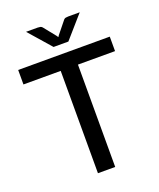

<svg xmlns="http://www.w3.org/2000/svg" viewBox="-163 -1010 920 1109"><g transform="rotate(-20 296.5 -455.0)"><path d="M578 -629H350V0H244V-629H15V-718H578ZM463 -909.5 343.5 -773H252.5L133 -909.5H204Q210.5 -909.5 219.2 -908Q228 -906.5 235 -897L292 -826Q293.5 -823.5 295 -821.2Q296.5 -819 298 -817Q299.5 -819 301 -821.2Q302.5 -823.5 304 -826L361 -896.5Q368 -906.5 376.8 -908Q385.5 -909.5 392 -909.5Z"/></g></svg>

Font: Lato 2
Style: Regular
Weight: 500
Designer: Lukasz Dziedzic with Adam Twardoch and Botio Nikoltchev
Foundry: tyPoland Lukasz Dziedzic
Version: Version 2.015; 2015-08-06; http://www.latofonts.com/